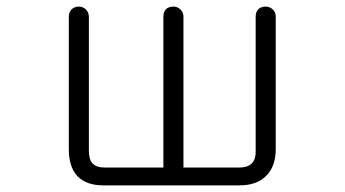

<svg xmlns="http://www.w3.org/2000/svg" viewBox="-20 -559 1040 579"><path d="M811.5 -508.8Q811.5 -523.4 801.8 -531.2Q793 -539.1 781.2 -539.1Q768.6 -539.1 759.8 -532.2Q751 -523.4 751 -508.8V-101.6Q751 -76.2 737.3 -64.5Q725.6 -53.7 700.2 -53.7H533.2V-508.8Q533.2 -522.5 523.4 -531.2Q514.6 -539.1 502.9 -539.1Q490.2 -539.1 481.4 -532.2Q472.7 -523.4 472.7 -508.8V-53.7H296.9Q270.5 -53.7 258.8 -66.4Q248 -78.1 248 -105.5V-507.8Q248 -522.5 238.3 -531.2Q229.5 -539.1 217.8 -539.1Q205.1 -539.1 196.3 -531.2Q187.5 -522.5 187.5 -507.8V-108.4Q187.5 -55.7 213.9 -27.3Q241.2 0 291 0H702.1Q752.9 0 781.2 -27.3Q811.5 -55.7 811.5 -109.4Z"/></svg>

Font: GulimChe
Style: Regular
Weight: 400
Monospace: yes
Version: Version 2.21